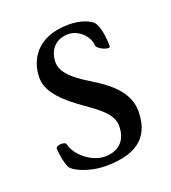

<svg xmlns="http://www.w3.org/2000/svg" viewBox="-89 -482 501 564"><g transform="rotate(-20 161.5 -200.0)"><path d="M176 -388C209 -388 238 -358 239 -330C239 -321 263 -309 273 -309C277 -309 279 -310 279 -313C279 -341 274 -376 262 -391C252 -401 227 -414 187 -414C89 -414 53 -353 53 -296C53 -247 101 -208 149 -174C193 -143 225 -119 225 -83C225 -43 203 -13 155 -13C114 -13 69 -51 62 -85C61 -90 54 -92 47 -92C39 -92 30 -89 30 -83C31 -60 36 -36 43 -22C49 -9 95 14 149 14C260 14 293 -37 293 -106C293 -172 228 -212 198 -231C166 -251 113 -282 113 -322C113 -362 138 -388 176 -388Z"/></g></svg>

Font: EB Garamond SC 08
Style: Regular
Weight: 400
Version: Version 0.016